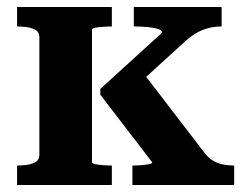

<svg xmlns="http://www.w3.org/2000/svg" viewBox="-20 -531 710 551"><path d="M93 -88V-423Q93 -442 75.5 -448.5Q58 -455 30 -455H29V-511H301V-455H298Q288 -455 275 -454Q262 -453 253 -451.5Q244 -450 244 -446V-65Q244 -62 253 -60Q262 -58 275 -57Q288 -56 298 -56H301V0H29V-56H30Q58 -56 75.5 -62.5Q93 -69 93 -88ZM652 0H360V-56H363Q373 -56 386 -57Q399 -58 408 -60Q417 -62 417 -65L268 -259V-276L445 -437Q445 -445 432 -448.5Q419 -452 401.5 -453.5Q384 -455 370 -455H364V-511H616V-455H615Q595 -455 576.5 -450Q558 -445 541.5 -435Q525 -425 510 -411L355 -270L380 -336L568 -91Q579 -77 592 -69.5Q605 -62 619.5 -59Q634 -56 650 -56H652Z"/></svg>

Font: Roboto Serif 28pt SemiBold
Style: Regular
Weight: 600
Designer: Greg Gazdowicz
Foundry: Commercial Type
Version: Version 1.008